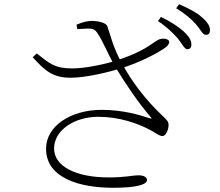

<svg xmlns="http://www.w3.org/2000/svg" viewBox="-20 -844 1040 909"><path d="M867 -611C879 -611 886 -618 886 -633C886 -654 875 -671 850 -695C826 -716 792 -740 742 -764L728 -744C770 -717 798 -688 820 -664C842 -637 853 -611 867 -611ZM515 45C631 45 676 29 676 8C676 -4 662 -14 637 -14C605 -14 575 -4 496 -4C334 -4 236 -59 236 -141C236 -226 330 -291 445 -291C544 -291 631 -261 694 -227C720 -213 733 -200 750 -200C765 -200 779 -231 778 -255C777 -270 769 -277 745 -300C671 -370 605 -456 559 -541C515 -618 502 -682 488 -720C483 -736 444 -745 416 -745C401 -745 376 -742 342 -727L346 -706C403 -709 423 -715 440 -689C469 -647 491 -587 526 -527C579 -440 634 -359 694 -289C700 -282 698 -281 689 -284C641 -300 560 -324 462 -324C313 -324 198 -246 198 -140C198 -1 357 45 515 45ZM314 -476C389 -476 496 -503 555 -521C649 -551 733 -596 766 -621C778 -631 785 -643 779 -652C770 -663 743 -664 726 -654C694 -635 663 -602 539 -560C483 -541 385 -520 321 -520C238 -520 213 -545 154 -591L135 -573C194 -507 232 -476 314 -476ZM955 -679C967 -679 974 -686 974 -701C974 -721 963 -739 935 -763C913 -783 877 -803 828 -824L814 -805C858 -778 883 -756 907 -730C929 -705 939 -679 955 -679Z"/></svg>

Font: Source Han Serif TW VF
Style: Regular
Weight: 250
Designer: Ryoko NISHIZUKA 西塚涼子 (kana & ideographs); Frank Grießhammer (Latin, Greek & Cyrillic); Wenlong ZHANG 张文龙 (bopomofo); San
Foundry: Adobe
Version: Version 2.002;hotconv 1.1.0;makeotfexe 2.6.0